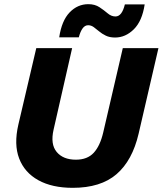

<svg xmlns="http://www.w3.org/2000/svg" viewBox="-20 -891 780 921"><path d="M329 10Q230 10 164 -26.5Q98 -63 72 -130.5Q46 -198 68 -293L154 -660H326L237 -269Q221 -199 252 -162Q283 -125 344 -125Q399 -125 429.5 -158Q460 -191 475 -255L569 -660H740L645 -250Q615 -121 539 -55.5Q463 10 329 10ZM674 -870Q662 -790 622 -750.5Q582 -711 532 -711Q506 -711 487.5 -720Q469 -729 455.5 -740.5Q442 -752 429.5 -761Q417 -770 403 -770Q387 -770 376 -754.5Q365 -739 358 -712H264Q276 -792 314 -831.5Q352 -871 404 -871Q435 -871 457 -856.5Q479 -842 496.5 -827Q514 -812 534 -812Q565 -812 579 -870Z"/></svg>

Font: Work Sans
Style: Bold Italic
Weight: 700
Italic angle: -13°
Designer: Wei Huang
Foundry: Wei Huang
Version: Version 2.010; ttfautohint (v1.8.3)